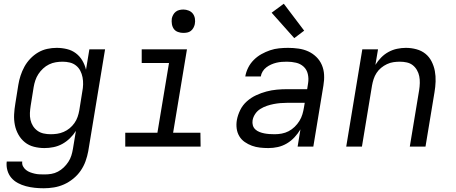

<svg xmlns="http://www.w3.org/2000/svg" viewBox="-20 -784 2440 1027"><path d="M214 223Q189 223 165.5 220.5Q142 218 119 212Q96 206 75.5 195Q55 184 40.5 167Q26 150 19.5 127Q13 104 16 80H99Q97 94 103 105.5Q109 117 119 125Q129 133 141 137.5Q153 142 166 145Q179 148 192.5 148.5Q206 149 220 149Q237 149 255 146Q273 143 290 134Q307 125 321 111.5Q335 98 345.5 82Q356 66 361.5 48.5Q367 31 370 13L386 -84Q373 -63 354 -44.5Q335 -26 313 -14Q291 -2 266.5 3Q242 8 218 8Q189 8 161.5 1Q134 -6 113 -23Q92 -40 78.5 -64Q65 -88 59.5 -115.5Q54 -143 55.5 -172Q57 -201 62 -230L78 -330Q82 -355 90 -379.5Q98 -404 110.5 -427Q123 -450 142 -470Q161 -490 184 -503.5Q207 -517 232.5 -522.5Q258 -528 283 -528Q311 -528 338 -521.5Q365 -515 386 -499Q407 -483 420.5 -460Q434 -437 440 -411L458 -520H542L452 25Q447 52 437.5 78.5Q428 105 411.5 129Q395 153 371.5 172Q348 191 322 202.5Q296 214 268.5 218.5Q241 223 214 223ZM251 -66Q268 -66 285.5 -68.5Q303 -71 320.5 -78.5Q338 -86 352.5 -98Q367 -110 378 -125.5Q389 -141 395 -158.5Q401 -176 404 -193L420 -293Q424 -313 424.5 -332.5Q425 -352 421.5 -370.5Q418 -389 409.5 -405.5Q401 -422 386.5 -433.5Q372 -445 353.5 -449.5Q335 -454 315 -454Q297 -454 278.5 -451Q260 -448 242.5 -439.5Q225 -431 210.5 -417.5Q196 -404 185.5 -388Q175 -372 169 -354Q163 -336 160 -318L144 -218Q141 -199 140 -180Q139 -161 143 -143Q147 -125 156.5 -110Q166 -95 180.5 -84.5Q195 -74 213.5 -70Q232 -66 251 -66Z M1053 0H650V-74H822L884 -447H738V-520H980L906 -74H1052ZM960 -608Q946 -608 932 -613Q918 -618 910 -629Q902 -640 899.5 -655Q897 -670 899 -685Q901 -695 906.5 -705Q912 -715 920.5 -721.5Q929 -728 939.5 -730.5Q950 -733 961 -733Q975 -733 989 -727.5Q1003 -722 1011.5 -711Q1020 -700 1022.5 -685Q1025 -670 1022 -655Q1020 -645 1014.5 -635Q1009 -625 1000.5 -618.5Q992 -612 981.5 -610Q971 -608 960 -608Z M1416 8Q1393 8 1370.5 5.5Q1348 3 1327.5 -4.5Q1307 -12 1289 -24.5Q1271 -37 1260 -55.5Q1249 -74 1246 -96.5Q1243 -119 1247 -142Q1252 -169 1265 -195.5Q1278 -222 1300.5 -242Q1323 -262 1350 -274.5Q1377 -287 1405 -294.5Q1433 -302 1461 -304.5Q1489 -307 1516 -307H1623L1628 -339Q1632 -364 1626.5 -388Q1621 -412 1604 -427.5Q1587 -443 1563.5 -448.5Q1540 -454 1515 -454Q1501 -454 1487 -453Q1473 -452 1458.5 -448.5Q1444 -445 1430.5 -439Q1417 -433 1405 -424Q1393 -415 1385 -402Q1377 -389 1375 -375H1292Q1296 -399 1307.5 -422Q1319 -445 1337.5 -463.5Q1356 -482 1378.5 -494.5Q1401 -507 1424.5 -515Q1448 -523 1472.5 -525.5Q1497 -528 1521 -528Q1549 -528 1577 -524Q1605 -520 1629 -509Q1653 -498 1672 -479.5Q1691 -461 1701.5 -436.5Q1712 -412 1713.5 -384Q1715 -356 1710 -327L1656 0H1572L1587 -92Q1574 -70 1555.5 -50Q1537 -30 1514 -16.5Q1491 -3 1466 2.5Q1441 8 1416 8ZM1449 -66Q1468 -66 1487 -69.5Q1506 -73 1523.5 -82Q1541 -91 1556 -105.5Q1571 -120 1581.5 -137Q1592 -154 1597.5 -172.5Q1603 -191 1606 -210L1610 -234H1515Q1497 -234 1479.5 -232.5Q1462 -231 1444 -227.5Q1426 -224 1408 -218Q1390 -212 1373 -201.5Q1356 -191 1345 -174.5Q1334 -158 1331 -140Q1329 -126 1332.5 -113.5Q1336 -101 1345.5 -92Q1355 -83 1368 -78Q1381 -73 1394 -70.5Q1407 -68 1421 -67Q1435 -66 1449 -66ZM1554 -580 1433 -716 1498 -764 1607 -620Z M1832 0 1918 -520H2002L1988 -437Q2001 -458 2018.5 -476Q2036 -494 2058 -506Q2080 -518 2104 -523Q2128 -528 2151 -528Q2180 -528 2207.5 -520.5Q2235 -513 2255.5 -496.5Q2276 -480 2288.5 -455.5Q2301 -431 2306 -404Q2311 -377 2310 -348Q2309 -319 2304 -290L2256 0H2172L2222 -302Q2225 -321 2225.5 -340Q2226 -359 2222.5 -376.5Q2219 -394 2210 -409.5Q2201 -425 2187.5 -435.5Q2174 -446 2156 -450Q2138 -454 2119 -454Q2102 -454 2084.5 -451.5Q2067 -449 2050 -441Q2033 -433 2018.5 -421Q2004 -409 1994 -393.5Q1984 -378 1978.5 -361Q1973 -344 1970 -327L1916 0Z"/></svg>

Font: Iosevka Extended Oblique
Style: Regular
Weight: 400
Width: 7
Italic angle: -9°
Monospace: yes
Designer: Belleve Invis
Foundry: Belleve Invis
Version: Version 32.0.1; ttfautohint (v1.8.4)